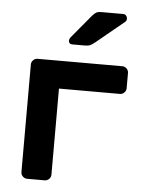

<svg xmlns="http://www.w3.org/2000/svg" viewBox="-53 -787 610 829"><g transform="rotate(5 252.0 -372.5)"><path d="M482 -512C476.7 -517.3 470.3 -520 463 -520H96C88.7 -520 82.3 -517.3 77 -512C71.7 -506.7 69 -500.3 69 -493V-27C69 -19.7 71.7 -13.3 77 -8C82.3 -2.7 88.7 0 96 0H172C179.3 0 185.7 -2.7 191 -8C196.3 -13.3 199 -19.7 199 -27V-400H463C470.3 -400 476.7 -402.7 482 -408C487.3 -413.3 490 -419.7 490 -427V-493C490 -500.3 487.3 -506.7 482 -512ZM332 -741.5C327.3 -739.2 321.3 -734 314 -726L229 -624C225.7 -619.3 224 -615 224 -611C224 -600.3 229.3 -595 240 -595H295C304.3 -595 311.8 -596.3 317.5 -599C323.2 -601.7 329.7 -606 337 -612L460 -713C463.3 -716.3 465 -720.3 465 -725C465 -731 463.3 -735.8 460 -739.5C456.7 -743.2 452 -745 446 -745H351C343 -745 336.7 -743.8 332 -741.5Z"/></g></svg>

Font: Rubik
Style: Regular
Weight: 500
Designer: Hubert & Fischer
Foundry: Hubert & Fischer
Version: Version 1.100